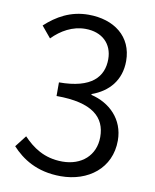

<svg xmlns="http://www.w3.org/2000/svg" viewBox="-85 -810 719 888"><g transform="rotate(10 274.5 -366.0)"><path d="M261 13C390 13 493 -65 493 -195C493 -296 422 -362 336 -382V-386C414 -414 467 -473 467 -564C467 -679 379 -745 259 -745C175 -745 111 -708 58 -659L102 -606C143 -648 196 -678 256 -678C335 -678 384 -630 384 -558C384 -476 332 -413 178 -413V-349C348 -349 410 -289 410 -197C410 -110 346 -55 257 -55C170 -55 115 -96 72 -141L30 -87C77 -36 147 13 261 13Z"/></g></svg>

Font: Noto Sans JP DemiLight
Style: Regular
Weight: 350
Designer: Ryoko NISHIZUKA 西塚涼子 (kana, bopomofo & ideographs); Paul D. Hunt (Latin, Greek & Cyrillic); Sandoll Communications 산돌커뮤니
Foundry: Adobe
Version: Version 2.004;hotconv 1.0.118;makeotfexe 2.5.65603